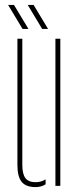

<svg xmlns="http://www.w3.org/2000/svg" viewBox="-20 -758 326 783"><path d="M51 -86V-600H71V-86Q71 -48 83.8 -31.5Q96.5 -15 125 -15Q147.5 -15 166 -26.5V-6.5Q148.5 5 125 5Q86 5 68.5 -16.2Q51 -37.5 51 -86ZM206 0V-600H226V0ZM72 -640 13 -738H37L96 -640ZM152 -640 93 -738H117L176 -640Z"/></svg>

Font: Big Shoulders Stencil Thin
Style: Regular
Weight: 100
Designer: Patric King
Foundry: XO Type Co
Version: Version 2.001